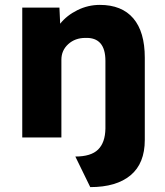

<svg xmlns="http://www.w3.org/2000/svg" viewBox="-20 -562 675 785"><path d="M349 203 288 78Q352 78 381 49.5Q410 21 411 -36V-313Q411 -410 329 -407Q287 -407 259 -381.5Q231 -356 231 -318V0H71V-531H223L226 -465Q253 -499 296.5 -520.5Q340 -542 388 -542Q478 -542 525 -487Q572 -432 572 -326V10Q572 106 514 154.5Q456 203 349 203Z"/></svg>

Font: Lexend Deca
Style: Bold
Weight: 700
Designer: Bonnie Shaver-Troup, Thomas Jockin
Foundry: Lexend
Version: Version 1.008; ttfautohint (v1.8.4.7-5d5b)